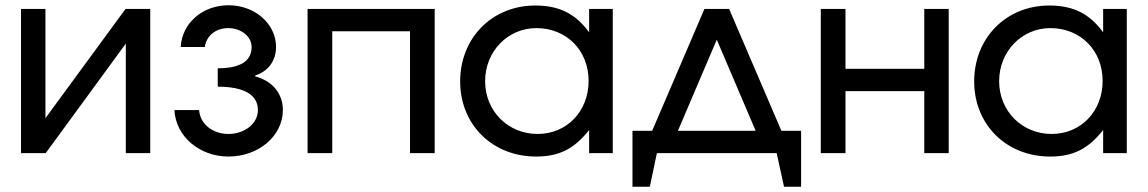

<svg xmlns="http://www.w3.org/2000/svg" viewBox="-20 -583 4370 731"><path d="M60 0H154L459 -417V0H552V-549H458L153 -133V-549H60Z M644 -164C649 -64 739 13 850 13C965 13 1057 -66 1057 -164C1057 -227 1017 -275 952 -292V-296C1001 -311 1031 -352 1031 -404C1031 -492 951 -563 850 -563C751 -563 673 -495 668 -404H760C765 -446 801 -476 849 -476C898 -476 938 -444 938 -404C938 -350 894 -323 809 -323V-253C909 -253 962 -222 962 -164C962 -113 912 -73 850 -73C789 -73 742 -111 738 -164Z M1151 0H1245V-464H1541V0H1635V-549H1151Z M1732 -273C1732 -108 1855 13 2021 13C2109 13 2166 -16 2223 -88V0H2313V-549H2223V-460C2171 -531 2109 -562 2018 -562C1854 -562 1732 -439 1732 -273ZM1827 -274C1827 -387 1913 -476 2022 -476C2137 -476 2221 -391 2221 -275C2221 -159 2138 -73 2027 -73C1914 -73 1827 -160 1827 -274Z M2388 128H2454L2481 0H2937L2965 128H3030V-85H2955L2756 -549H2662L2463 -85H2388ZM2561 -85 2709 -432 2857 -85Z M3105 0H3199V-236H3499V0H3592V-549H3499V-321H3199V-549H3105Z M3689 -273C3689 -108 3812 13 3978 13C4066 13 4123 -16 4180 -88V0H4270V-549H4180V-460C4128 -531 4066 -562 3975 -562C3811 -562 3689 -439 3689 -273ZM3784 -274C3784 -387 3870 -476 3979 -476C4094 -476 4178 -391 4178 -275C4178 -159 4095 -73 3984 -73C3871 -73 3784 -160 3784 -274Z"/></svg>

Font: Involve Medium
Style: Regular
Weight: 500
Designer: Stefan Peev
Foundry: Context Ltd.
Version: Version 1.001